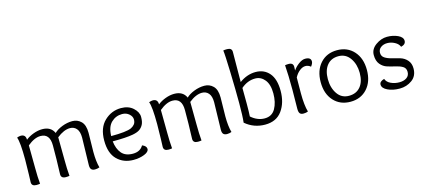

<svg xmlns="http://www.w3.org/2000/svg" viewBox="-58 -1239 3862 1746"><g transform="rotate(-15 1873.0 -366.5)"><path d="M625 -48 631 -307Q631 -364 607.5 -391.5Q584 -419 546 -419Q488 -419 422 -366Q424 -230 424 -149.5Q424 -69 430 -1Q414 2 396 2Q351 2 351 -36Q351 -40 352 -76Q356 -162 356 -307Q356 -419 268 -419Q211 -419 145 -364Q147 -228 147 -148.5Q147 -69 153 -1Q137 2 119 2Q74 2 74 -36Q74 -40 76.5 -109.5Q79 -179 79 -248Q79 -412 60 -460Q80 -468 96 -468Q142 -468 142 -418Q173 -443 216 -459Q259 -475 299 -475Q381 -475 410 -410Q437 -437 485.5 -456Q534 -475 582.5 -475Q631 -475 665 -441.5Q699 -408 699 -334L696 -156Q696 -64 713 -5Q693 3 670.5 3Q648 3 636.5 -8.5Q625 -20 625 -48Z M1041 -475Q1111 -475 1154.5 -435.5Q1198 -396 1198 -350Q1198 -304 1184 -278Q1170 -252 1147.5 -237Q1125 -222 1083 -214Q1019 -202 891 -202Q899 -130 934.5 -88Q970 -46 1040 -46Q1110 -46 1139 -98Q1179 -82 1179 -54Q1179 -26 1133.5 -8Q1088 10 1032 10Q938 10 878 -49.5Q818 -109 818 -228.5Q818 -348 884.5 -411.5Q951 -475 1041 -475ZM1037 -420Q977 -420 934.5 -379Q892 -338 890 -252Q1033 -252 1080 -273Q1100 -282 1114.5 -299Q1129 -316 1129 -344.5Q1129 -373 1102.5 -396.5Q1076 -420 1037 -420Z M1868 -48 1874 -307Q1874 -364 1850.5 -391.5Q1827 -419 1789 -419Q1731 -419 1665 -366Q1667 -230 1667 -149.5Q1667 -69 1673 -1Q1657 2 1639 2Q1594 2 1594 -36Q1594 -40 1595 -76Q1599 -162 1599 -307Q1599 -419 1511 -419Q1454 -419 1388 -364Q1390 -228 1390 -148.5Q1390 -69 1396 -1Q1380 2 1362 2Q1317 2 1317 -36Q1317 -40 1319.5 -109.5Q1322 -179 1322 -248Q1322 -412 1303 -460Q1323 -468 1339 -468Q1385 -468 1385 -418Q1416 -443 1459 -459Q1502 -475 1542 -475Q1624 -475 1653 -410Q1680 -437 1728.5 -456Q1777 -475 1825.5 -475Q1874 -475 1908 -441.5Q1942 -408 1942 -334L1939 -156Q1939 -64 1956 -5Q1936 3 1913.5 3Q1891 3 1879.5 -8.5Q1868 -20 1868 -48Z M2155 -422Q2228 -475 2308 -475Q2388 -475 2436.5 -418.5Q2485 -362 2485 -251Q2485 -140 2431 -65Q2377 10 2271 10Q2165 10 2085 -58Q2092 -118 2092 -240Q2092 -362 2087 -532Q2082 -702 2076 -740Q2088 -743 2112 -743Q2157 -743 2157 -705Q2157 -692 2156 -573Q2155 -454 2155 -422ZM2156 -366 2157 -218Q2157 -138 2154 -98Q2213 -46 2281.5 -46Q2350 -46 2382.5 -103.5Q2415 -161 2415 -245.5Q2415 -330 2379 -374.5Q2343 -419 2289 -419Q2217 -419 2156 -366Z M2589 -54 2591 -231Q2591 -374 2584 -465Q2600 -468 2618 -468Q2661 -468 2661 -430Q2661 -428 2660.5 -416.5Q2660 -405 2660 -395Q2680 -426 2713.5 -450.5Q2747 -475 2775 -475Q2829 -475 2829 -436Q2829 -417 2809 -391Q2787 -410 2760 -410Q2733 -410 2705 -388Q2677 -366 2658 -330Q2657 -296 2657 -182Q2657 -68 2676 -5Q2658 3 2633.5 3Q2609 3 2599 -10Q2589 -23 2589 -54Z M3292 -232Q3292 -122 3232 -56Q3172 10 3074.5 10Q2977 10 2917 -56Q2857 -122 2857 -232Q2857 -342 2917 -408.5Q2977 -475 3074.5 -475Q3172 -475 3232 -408.5Q3292 -342 3292 -232ZM3074.5 -46Q3144 -46 3183 -93Q3222 -140 3222 -222Q3222 -304 3182 -361.5Q3142 -419 3073 -419Q3004 -419 2965.5 -371.5Q2927 -324 2927 -242Q2927 -160 2966 -103Q3005 -46 3074.5 -46Z M3647 -354Q3636 -383 3602 -401Q3568 -419 3532.5 -419Q3497 -419 3472 -400.5Q3447 -382 3447 -350Q3447 -318 3473.5 -301Q3500 -284 3538 -275Q3576 -266 3614 -254.5Q3652 -243 3678.5 -213Q3705 -183 3705 -135Q3705 -64 3654 -27Q3603 10 3537.5 10Q3472 10 3424.5 -13Q3377 -36 3377 -70Q3377 -99 3422 -112Q3433 -80 3469.5 -63Q3506 -46 3549 -46Q3592 -46 3618.5 -65Q3645 -84 3645 -119Q3645 -154 3618.5 -170Q3592 -186 3554 -194.5Q3516 -203 3478 -214.5Q3440 -226 3413.5 -258Q3387 -290 3387 -345.5Q3387 -401 3438.5 -438Q3490 -475 3546 -475Q3602 -475 3647 -454Q3692 -433 3692 -399Q3692 -365 3647 -354Z"/></g></svg>

Font: Overlock
Style: Regular
Weight: 400
Designer: Dario Muhafara
Foundry: Dario Manuel Muhafara
Version: Version 1.002